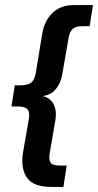

<svg xmlns="http://www.w3.org/2000/svg" viewBox="-20 -603 385 754"><path d="M180 131Q111 131 86 95Q61 59 70 -2L93 -134Q98 -162 88 -173.5Q78 -185 50 -185H25L38 -268H62Q90 -268 103.5 -279.5Q117 -291 121 -319L145 -466Q153 -520 185.5 -551.5Q218 -583 268 -583H345L332 -500H303Q277 -500 265 -489Q253 -478 249 -452L225 -314Q219 -275 196.5 -250Q174 -225 133 -225V-227Q167 -227 186 -201Q205 -175 197 -128L175 0Q171 25 179 36Q187 47 213 47H242L229 131Z"/></svg>

Font: Rokkitt SemiBold
Style: Italic
Weight: 600
Italic angle: -9°
Designer: Vernon Adams
Foundry: Vernon Adams
Version: Version 3.103